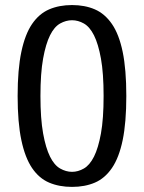

<svg xmlns="http://www.w3.org/2000/svg" viewBox="-20 -730 570 760"><path d="M49.8 -350.1Q49.8 -455.1 64.5 -524.7Q79.1 -594.2 106.9 -635Q134.8 -675.8 174.6 -692.9Q214.4 -710 265.1 -710Q315.9 -710 355.5 -692.9Q395 -675.8 423.1 -635Q451.2 -594.2 465.6 -524.7Q480 -455.1 480 -350.1Q480 -245.1 465.6 -175.5Q451.2 -106 423.1 -64.9Q395 -23.9 355.5 -7.1Q315.9 9.8 265.1 9.8Q214.4 9.8 174.6 -7.1Q134.8 -23.9 106.9 -64.9Q79.1 -106 64.5 -175.5Q49.8 -245.1 49.8 -350.1ZM140.1 -350.1Q140.1 -260.3 150.6 -202.1Q161.1 -144 178 -110.1Q194.8 -76.2 218 -63Q241.2 -49.8 265.1 -49.8Q289.1 -49.8 312 -63Q335 -76.2 352.1 -110.1Q369.1 -144 379.6 -201.9Q390.1 -259.8 390.1 -350.1Q390.1 -439.9 379.6 -498Q369.1 -556.2 352.1 -590.1Q335 -624 312 -637Q289.1 -649.9 265.1 -649.9Q241.2 -649.9 218 -637Q194.8 -624 178 -590.1Q161.1 -556.2 150.6 -498Q140.1 -439.9 140.1 -350.1Z"/></svg>

Font: 
Style: .
Weight: 400
Designer: Jovanny Lemonad
Foundry: Jovanny Lemonad
Version: Version 1.002